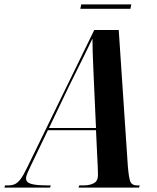

<svg xmlns="http://www.w3.org/2000/svg" viewBox="-77 -850 713 870"><path d="M-57 0 -54 -10H-39Q-22 -10 -9 -16Q4 -22 17 -39.5Q30 -57 47 -93L350 -714H461L502 -101Q506 -50 512.5 -30Q519 -10 544 -10H556L553 0H279L282 -10H303Q330 -10 348.5 -20Q367 -30 367 -58Q367 -65 366.5 -74Q366 -83 366 -92L358 -260H140L64 -102Q55 -83 48 -67.5Q41 -52 41 -41Q41 -24 63.5 -17Q86 -10 135 -10H153L150 0ZM237 -462 145 -270H358L349 -469Q348 -499 346 -538Q344 -577 343 -614Q342 -651 342 -675Q325 -639 298.5 -586Q272 -533 237 -462ZM287 -810 291 -830H518L514 -810Z"/></svg>

Font: Noto Serif Display ExtraCondensed
Style: Bold Italic
Weight: 700
Width: 2
Italic angle: -12°
Designer: Monotype Design Team
Foundry: Monotype Imaging Inc.
Version: Version 2.009